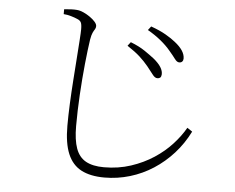

<svg xmlns="http://www.w3.org/2000/svg" viewBox="-54 -799 1107 903"><g transform="rotate(5 500.0 -347.5)"><path d="M626 -499Q607 -522 585 -542Q563 -562 525 -587L539 -605Q580 -589 607 -570.5Q634 -552 652 -538Q700 -499 697 -465Q696 -455 691 -451Q686 -447 678 -447Q666 -447 655 -462Q644 -477 626 -499ZM723 -581Q704 -604 676.5 -626.5Q649 -649 614 -669L628 -687Q670 -672 698.5 -655.5Q727 -639 744 -625Q793 -587 793 -550Q793 -541 788 -535.5Q783 -530 774 -530Q763 -530 752.5 -544.5Q742 -559 723 -581ZM213 -709V-732Q233 -734 247.5 -734.5Q262 -735 273 -734Q288 -733 304.5 -725.5Q321 -718 336 -707.5Q351 -697 360.5 -686Q370 -675 370 -666Q370 -657 365.5 -650.5Q361 -644 356 -633.5Q351 -623 347 -600Q340 -553 333 -484.5Q326 -416 321.5 -339Q317 -262 317 -190Q317 -124 331.5 -84Q346 -44 378.5 -26Q411 -8 464 -8Q532 -8 591 -27.5Q650 -47 698 -78.5Q746 -110 781.5 -149Q817 -188 839 -227L863 -211Q834 -153 792.5 -107Q751 -61 700 -28Q649 5 590.5 22.5Q532 40 470 40Q404 40 361 17.5Q318 -5 297 -55Q276 -105 276 -187Q276 -235 278.5 -291Q281 -347 285 -403Q289 -459 292.5 -508.5Q296 -558 298.5 -594Q301 -630 301 -645Q301 -669 296 -678Q291 -687 278 -692Q267 -697 248.5 -702.5Q230 -708 213 -709Z"/></g></svg>

Font: Noto Serif KR
Style: Regular
Weight: 200
Designer: Ryoko NISHIZUKA 西塚涼子 (kana & ideographs); Frank Grießhammer (Latin, Greek & Cyrillic); Wenlong ZHANG 张文龙 (bopomofo); San
Foundry: Adobe
Version: Version 2.001;hotconv 1.1.0;makeotfexe 2.6.0